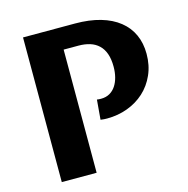

<svg xmlns="http://www.w3.org/2000/svg" viewBox="-105 -816 898 917"><g transform="rotate(-15 343.5 -357.5)"><path d="M261.2 0H88.9V-715.3H345.7Q416.5 -715.3 471.2 -699.5Q525.9 -683.6 563.2 -653.8Q600.6 -624 619.6 -582Q638.7 -540 638.7 -487.3Q638.7 -430.2 617.9 -383.8Q597.2 -337.4 561.5 -304.9Q525.9 -272.5 478.3 -254.9Q430.7 -237.3 377 -237.3Q369.1 -237.3 361.8 -237.8Q354.5 -238.3 344.7 -239.7L353 -337.4Q356.9 -336.4 362.8 -336.2Q368.7 -335.9 373.5 -335.9Q397.9 -335.9 416.3 -346.4Q434.6 -356.9 446.5 -375Q458.5 -393.1 464.6 -417Q470.7 -440.9 470.7 -468.3Q470.7 -506.3 461.2 -533Q451.7 -559.6 433.8 -576.4Q416 -593.3 390.9 -601.1Q365.7 -608.9 334.5 -608.9H261.2Z"/></g></svg>

Font: Proza Libre
Style: Bold
Weight: 700
Designer: Jasper de Waard
Foundry: Jasper de Waard
Version: Version 1.000; ttfautohint (v1.4.1.8-43bc)